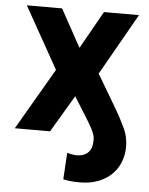

<svg xmlns="http://www.w3.org/2000/svg" viewBox="-54 -589 660 848"><g transform="rotate(5 276.5 -165.5)"><path d="M24.9 0 183.6 -272.7 30.5 -545.5H186.8L278.4 -378.6L372.5 -545.5H527.7L372.9 -272.7L453.1 -137.1Q455.6 -132.5 458.6 -127.7Q461.6 -122.9 464.5 -117.9Q474.4 -100.9 484.4 -81.7Q494.3 -62.5 504.6 -40.8Q524.1 1.1 521 53.3Q518.8 85.2 505.9 114.2Q492.9 143.1 469.1 165.1Q445.3 187.1 410.7 200.1Q376.1 213.1 330.6 213.1Q311.1 213.1 294.2 211.6Q277.3 210.2 257.8 206L264.9 88.1Q273.4 90.6 286 92.9Q298.7 95.2 308.6 95.2Q323.2 95.2 335.4 90.9Q347.7 86.6 356.7 78.1Q365.8 69.6 370.7 56.8Q375.7 44 375.7 27Q376.8 18.1 375.2 8.9Q373.6 -0.4 369.1 -11.4Q364.7 -22.4 357.4 -35.7Q350.1 -49 339.5 -66.1L278.4 -164.1L181.1 0Z"/></g></svg>

Font: Inter P
Style: Bold
Weight: 700
Designer: Rasmus Andersson
Foundry: rsms
Version: Version 3.018;git-588b23468